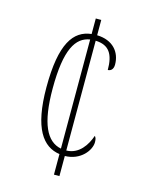

<svg xmlns="http://www.w3.org/2000/svg" viewBox="-110 -781 642 848"><g transform="rotate(15 211.5 -357.0)"><path d="M221 -94V0H246V-92C318 -93 359 -148 359 -185C359 -200 356 -207 351 -212C336 -168 304 -118 246 -117V-619C308 -617 331 -580 331 -508C343 -508 356 -516 356 -539C356 -596 319 -642 246 -644V-714H221V-643C140 -634 89 -565 89 -365C89 -175 144 -105 221 -94ZM221 -618V-119C154 -132 117 -206 117 -366C117 -546 157 -608 221 -618Z"/></g></svg>

Font: Noto Serif Devanagari ExtraCondensed Thin
Style: Regular
Weight: 100
Width: 2
Designer: Universal Thirst, Indian Type Foundry and the Monotype Design Team
Foundry: Monotype Imaging Inc.
Version: Version 2.004